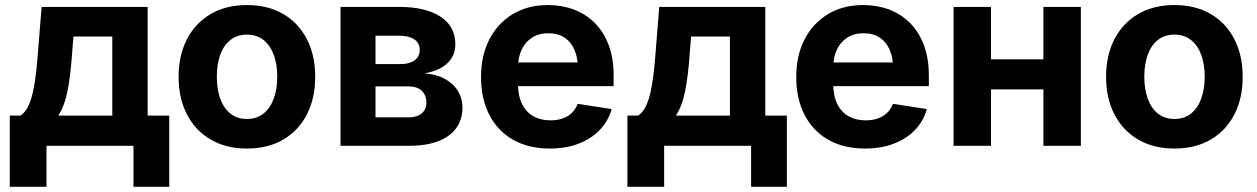

<svg xmlns="http://www.w3.org/2000/svg" viewBox="-20 -568 4899 748"><path d="M18.1 159.7V-117.7H60.1Q77.6 -129.4 89.4 -153.1Q101.1 -176.8 108.2 -209Q115.2 -241.2 119.9 -279.8Q124.5 -318.4 127.4 -358.9L142.1 -541H555.2V-117.7H639.2V159.7H500V0H161.1V159.7ZM207 -117.7H417.5V-425.8H266.1L260.7 -358.9Q254.9 -273.4 243.2 -214.1Q231.4 -154.8 207 -117.7Z M941.9 10.7Q860.8 10.7 801 -24.2Q741.2 -59.1 708.5 -122.1Q675.8 -185.1 675.8 -268.6Q675.8 -352.5 708.5 -415.5Q741.2 -478.5 801 -513.4Q860.8 -548.3 941.9 -548.3Q1023.9 -548.3 1083.5 -513.4Q1143.1 -478.5 1175.5 -415.5Q1208 -352.5 1208 -268.6Q1208 -185.1 1175.5 -122.1Q1143.1 -59.1 1083.5 -24.2Q1023.9 10.7 941.9 10.7ZM941.9 -104.5Q980.5 -104.5 1006.8 -125.7Q1033.2 -147 1046.6 -184.1Q1060.1 -221.2 1060.1 -269Q1060.1 -316.9 1046.6 -354Q1033.2 -391.1 1006.8 -412.1Q980.5 -433.1 941.9 -433.1Q903.8 -433.1 877.4 -412.1Q851.1 -391.1 837.9 -354.2Q824.7 -317.4 824.7 -269Q824.7 -221.2 837.9 -184.1Q851.1 -147 877.4 -125.7Q903.8 -104.5 941.9 -104.5Z M1306.6 0V-541H1537.1Q1637.2 -541 1695.6 -503.4Q1753.9 -465.8 1753.9 -395Q1753.9 -351.1 1722.7 -321.5Q1691.4 -292 1633.3 -282.2Q1680.2 -278.8 1713.4 -260.5Q1746.6 -242.2 1764.2 -213.1Q1781.7 -184.1 1781.7 -148.4Q1781.7 -102.5 1757.6 -69.1Q1733.4 -35.6 1687 -17.8Q1640.6 0 1573.2 0ZM1442.9 -110.8H1572.3Q1604.5 -110.8 1622.8 -126.2Q1641.1 -141.6 1641.1 -168Q1641.1 -197.8 1622.8 -214.6Q1604.5 -231.4 1572.3 -231.4H1442.9ZM1442.9 -318.4H1541Q1576.2 -318.4 1595.7 -333.3Q1615.2 -348.1 1615.2 -374Q1615.2 -399.9 1594.5 -414.3Q1573.7 -428.7 1537.1 -428.7H1442.9Z M2122.1 10.7Q2039.1 10.7 1979 -23.4Q1918.9 -57.6 1886.5 -120.4Q1854 -183.1 1854 -268.1Q1854 -351.6 1886.5 -414.6Q1918.9 -477.5 1977.5 -512.9Q2036.1 -548.3 2114.7 -548.3Q2168.9 -548.3 2215.3 -531Q2261.7 -513.7 2296.6 -479Q2331.5 -444.3 2351.1 -392.8Q2370.6 -341.3 2370.6 -273.4V-232.4H1913.1V-324.7H2299.3L2231.4 -300.3Q2231.4 -342.3 2218.3 -373.3Q2205.1 -404.3 2179.4 -421.4Q2153.8 -438.5 2116.2 -438.5Q2078.6 -438.5 2052.2 -421.1Q2025.9 -403.8 2012 -374Q1998 -344.2 1998 -305.7V-241.2Q1998 -195.3 2013.7 -163.3Q2029.3 -131.3 2057.9 -115.2Q2086.4 -99.1 2124.5 -99.1Q2150.4 -99.1 2171.6 -106.4Q2192.9 -113.8 2207.8 -128.2Q2222.7 -142.6 2230.5 -163.6L2362.8 -143.1Q2350.1 -96.7 2317.1 -62.3Q2284.2 -27.8 2234.6 -8.5Q2185.1 10.7 2122.1 10.7Z M2424.3 159.7V-117.7H2466.3Q2483.9 -129.4 2495.6 -153.1Q2507.3 -176.8 2514.4 -209Q2521.5 -241.2 2526.1 -279.8Q2530.8 -318.4 2533.7 -358.9L2548.3 -541H2961.4V-117.7H3045.4V159.7H2906.2V0H2567.4V159.7ZM2613.3 -117.7H2823.7V-425.8H2672.4L2667 -358.9Q2661.1 -273.4 2649.4 -214.1Q2637.7 -154.8 2613.3 -117.7Z M3350.1 10.7Q3267.1 10.7 3207 -23.4Q3147 -57.6 3114.5 -120.4Q3082 -183.1 3082 -268.1Q3082 -351.6 3114.5 -414.6Q3147 -477.5 3205.6 -512.9Q3264.2 -548.3 3342.8 -548.3Q3397 -548.3 3443.4 -531Q3489.7 -513.7 3524.7 -479Q3559.6 -444.3 3579.1 -392.8Q3598.6 -341.3 3598.6 -273.4V-232.4H3141.1V-324.7H3527.3L3459.5 -300.3Q3459.5 -342.3 3446.3 -373.3Q3433.1 -404.3 3407.5 -421.4Q3381.8 -438.5 3344.2 -438.5Q3306.6 -438.5 3280.3 -421.1Q3253.9 -403.8 3240 -374Q3226.1 -344.2 3226.1 -305.7V-241.2Q3226.1 -195.3 3241.7 -163.3Q3257.3 -131.3 3285.9 -115.2Q3314.5 -99.1 3352.5 -99.1Q3378.4 -99.1 3399.7 -106.4Q3420.9 -113.8 3435.8 -128.2Q3450.7 -142.6 3458.5 -163.6L3590.8 -143.1Q3578.1 -96.7 3545.2 -62.3Q3512.2 -27.8 3462.6 -8.5Q3413.1 10.7 3350.1 10.7Z M4085.4 -336.9V-219.7H3799.8V-336.9ZM3840.8 -541V0H3694.8V-541ZM4190.9 -541V0H4044.9V-541Z M4555.2 10.7Q4474.1 10.7 4414.3 -24.2Q4354.5 -59.1 4321.8 -122.1Q4289.1 -185.1 4289.1 -268.6Q4289.1 -352.5 4321.8 -415.5Q4354.5 -478.5 4414.3 -513.4Q4474.1 -548.3 4555.2 -548.3Q4637.2 -548.3 4696.8 -513.4Q4756.3 -478.5 4788.8 -415.5Q4821.3 -352.5 4821.3 -268.6Q4821.3 -185.1 4788.8 -122.1Q4756.3 -59.1 4696.8 -24.2Q4637.2 10.7 4555.2 10.7ZM4555.2 -104.5Q4593.8 -104.5 4620.1 -125.7Q4646.5 -147 4659.9 -184.1Q4673.3 -221.2 4673.3 -269Q4673.3 -316.9 4659.9 -354Q4646.5 -391.1 4620.1 -412.1Q4593.8 -433.1 4555.2 -433.1Q4517.1 -433.1 4490.7 -412.1Q4464.4 -391.1 4451.2 -354.2Q4438 -317.4 4438 -269Q4438 -221.2 4451.2 -184.1Q4464.4 -147 4490.7 -125.7Q4517.1 -104.5 4555.2 -104.5Z"/></svg>

Font: Inter 17pt
Style: Bold
Weight: 700
Version: Version 4.001;git-66647c0bb